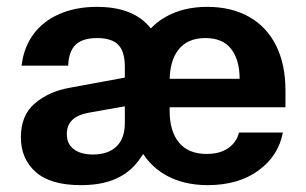

<svg xmlns="http://www.w3.org/2000/svg" viewBox="-20 -530 893 560"><path d="M354.4 -250Q354.4 -334 382.3 -392.2Q410.2 -450.3 462.1 -480.2Q514 -510 584.4 -510Q654.5 -510 706 -481.2Q757.6 -452.3 785.1 -397.3Q812.6 -342.2 812.6 -266.5V-217.2H416.1V-300.2H678.9Q678.9 -355.5 654.2 -387.3Q629.4 -419 579 -419Q527.9 -419 501.3 -386.1Q474.8 -353.2 474.8 -293.5V-206.5Q474.8 -146.8 502.3 -113.9Q529.9 -81 582.4 -81Q621.9 -81 646.2 -98.3Q670.4 -115.6 677.1 -143.5H805Q792.4 -75.4 733.8 -32.7Q675.2 10 585.8 10Q514.7 10 462.4 -19.8Q410.2 -49.7 382.3 -107.8Q354.4 -166 354.4 -250ZM40.9 -129.5Q40.9 -193.9 81.7 -228.5Q122.5 -263.2 182.6 -273.9L382.1 -310.6V-226.6L239 -201.3Q206.1 -195.3 190.5 -179.8Q174.9 -164.4 174.9 -138.8Q174.9 -110.6 195 -95Q215.1 -79.4 251.3 -79.4Q294.8 -79.4 319.5 -102.5Q344.1 -125.7 344.1 -171.5V-335Q344.1 -380.1 324.7 -399.6Q305.3 -419 263.5 -419Q220.7 -419 200.5 -399.4Q180.2 -379.7 178.9 -338.5H42.9Q49.2 -391.6 77.4 -429.9Q105.6 -468.3 153.3 -489.1Q201 -510 262.8 -510Q361 -510 410.4 -458Q459.8 -406 459.8 -313.1L418.4 -120Q398.2 -75.8 372.9 -47.9Q347.6 -19.9 309 -5Q270.4 10 215.6 10Q127.2 10 84 -28.5Q40.9 -67 40.9 -129.5Z"/></svg>

Font: TASA Orbiter VF Text
Style: Regular
Weight: 400
Designer: Weizhong Zhang
Foundry: 本地遙控
Version: Version 1.001;Glyphs 3.2 (3192)